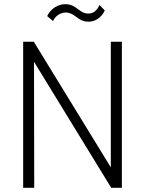

<svg xmlns="http://www.w3.org/2000/svg" viewBox="-20 -900 695 920"><path d="M296 -840C315 -840 331 -830 344 -820C359 -809 375 -796 405 -796C436 -796 467 -816 482 -850L457 -876C443 -847 426 -835 403 -835C382 -835 369 -845 354 -856C340 -866 323 -880 293 -880C259 -880 224 -860 206 -823L234 -799C246 -825 270 -840 296 -840ZM511 -700V-98L142 -700H91V0H144L143 -604L513 0H564V-700Z"/></svg>

Font: Arthouse Owned Light
Style: Regular
Weight: 300
Designer: Jeremy Tribby
Foundry: Tribby Type
Version: Version 1.000;PS 001.000;hotconv 1.0.88;makeotf.lib2.5.64775